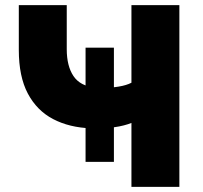

<svg xmlns="http://www.w3.org/2000/svg" viewBox="-20 -725 788 745"><path d="M490 0V-248Q478 -243 460.5 -238.5Q443 -234 424.5 -231.5Q406 -229 389 -228L422 -250V-97H312V-250L334 -227Q249 -230 186 -263Q123 -296 88 -362Q53 -428 53 -531V-705H239V-534Q239 -469 265 -430Q291 -391 350 -385L312 -374V-540H422V-374L377 -384Q410 -384 440.5 -389Q471 -394 490 -404V-705H676V0Z"/></svg>

Font: Nunito Sans 10pt Black
Style: Regular
Weight: 900
Designer: Vernon Adams
Foundry: Vernon Adams
Version: Version 3.101;gftools[0.9.27]